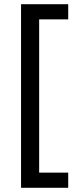

<svg xmlns="http://www.w3.org/2000/svg" viewBox="-20 -734 369 912"><path d="M304 158V86H166V-642H304V-714H80V158Z"/></svg>

Font: Noto Sans Cuneiform
Style: Regular
Weight: 400
Designer: Monotype Design Team
Foundry: Monotype Imaging Inc.
Version: Version 2.001